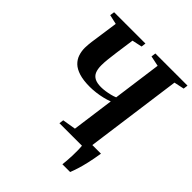

<svg xmlns="http://www.w3.org/2000/svg" viewBox="-245 -895 1218 1218"><g transform="rotate(45 364.0 -286.0)"><path d="M519.5 171Q521.5 154.5 523.2 132.5Q525 110.5 525.8 87Q526.5 63.5 526.2 41Q526 18.5 524 0L488.5 -49.5H645Q636 6.5 626.5 47.8Q617 89 607.5 118.8Q598 148.5 589 171ZM322 0 326 -30 416 -45 454.5 -328Q431.5 -319 404.5 -312.5Q377.5 -306 349.2 -302.5Q321 -299 294.5 -299Q237 -299 198.5 -311Q160 -323 138 -344.2Q116 -365.5 106.8 -393.2Q97.5 -421 97.5 -452.5Q97.5 -466.5 99 -481.2Q100.5 -496 102 -509L129 -698L65 -712.5L69.5 -743H350.5L346.5 -712.5L279.5 -698L262 -573.5Q257 -537 253.5 -505Q250 -473 250 -448Q250 -414 259.2 -392Q268.5 -370 289.8 -359Q311 -348 347 -348Q364.5 -348 385 -351Q405.5 -354 425.5 -359Q445.5 -364 460.5 -370.5L505 -698L435.5 -712.5L439.5 -743H728L724 -712.5L656 -698L567 -45L634.5 -30L630.5 0Z"/></g></svg>

Font: Merriweather 96pt
Style: Bold Italic
Weight: 700
Italic angle: -7.8°
Version: Version 2.101